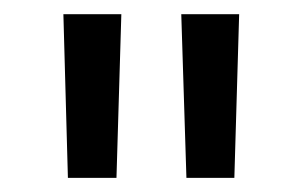

<svg xmlns="http://www.w3.org/2000/svg" viewBox="-20 -690 429 272"><path d="M69.8 -669.9H151.9L145 -438H76.2ZM236.8 -669.9H318.8L312 -438H244.1Z"/></svg>

Font: LT Wave Text
Style: Regular
Weight: 400
Designer: Daniel Lyons
Version: Version 2.5 (Glyphs App)